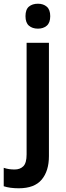

<svg xmlns="http://www.w3.org/2000/svg" viewBox="-69 -772 357 1032"><path d="M68 -685Q68 -721 86.5 -736.5Q105 -752 135 -752Q164 -752 182.5 -736Q201 -720 201 -685Q201 -650 182.5 -634Q164 -618 135 -618Q105 -618 86.5 -634Q68 -650 68 -685ZM32 240Q-16 240 -49 229V130Q-34 135 -20 137Q-6 139 10 139Q39 139 56.5 121.5Q74 104 74 58V-542H194V67Q194 147 155 193.5Q116 240 32 240Z"/></svg>

Font: Noto Sans Malayalam SemiCondensed SemiBold
Style: Regular
Weight: 600
Width: 4
Designer: Jelle Bosma - Monotype Design Team
Foundry: Monotype Imaging Inc.
Version: Version 2.104; ttfautohint (v1.8.4.7-5d5b)